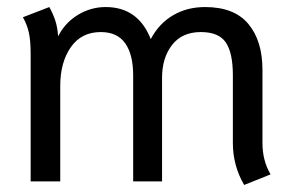

<svg xmlns="http://www.w3.org/2000/svg" viewBox="-20 -515 833 545"><path d="M641 -109V-301Q641 -365 621 -394.5Q601 -424 550 -424Q497 -424 468.5 -387.5Q440 -351 440 -294V0H358V-301Q358 -360 335.5 -392Q313 -424 266 -424Q211 -424 181 -381Q151 -338 151 -271V0H67V-363Q67 -399 62 -422Q57 -445 45 -466L120 -495Q130 -477 136.5 -458Q143 -439 145 -412Q165 -451 201.5 -473Q238 -495 280 -495Q372 -495 408 -404Q431 -448 471 -471.5Q511 -495 562 -495Q645 -495 685 -447Q725 -399 725 -317V-109Q725 -59 748 -20L673 10Q641 -45 641 -109Z"/></svg>

Font: Niramit
Style: Regular
Weight: 400
Version: Version 1.000; ttfautohint (v1.6)